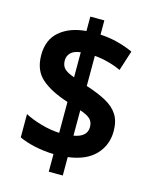

<svg xmlns="http://www.w3.org/2000/svg" viewBox="-121 -840 778 978"><g transform="rotate(15 268.0 -351.0)"><path d="M232 -35Q178 -37 132 -47Q86 -57 49 -74V-197Q87 -177 136.5 -163Q186 -149 232 -147V-310Q141 -339 91 -382.5Q41 -426 41 -507Q41 -588 93.5 -632.5Q146 -677 232 -684V-760H306V-685Q356 -682 399.5 -670.5Q443 -659 480 -642L446 -536Q414 -551 378 -560.5Q342 -570 306 -573V-414Q369 -394 412 -370.5Q455 -347 476.5 -313Q498 -279 498 -227Q498 -153 449.5 -102Q401 -51 306 -39V58H232ZM232 -572Q197 -568 180.5 -551.5Q164 -535 164 -511Q164 -484 179 -468.5Q194 -453 232 -440ZM306 -152Q376 -164 376 -216Q376 -242 360.5 -257.5Q345 -273 306 -286Z"/></g></svg>

Font: Noto Sans Lao UI SemCond
Style: Bold
Weight: 700
Width: 4
Designer: Monotype Design Team
Foundry: Monotype Imaging Inc.
Version: Version 2.000; ttfautohint (v1.8.4.7-5d5b)